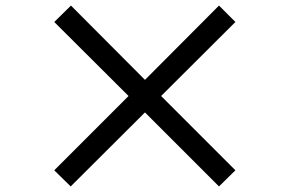

<svg xmlns="http://www.w3.org/2000/svg" viewBox="-20 -723 1040 690"><path d="M767 -53 826 -111 559 -378 826 -644 767 -703 501 -436 235 -703 175 -644 442 -378 175 -111 234 -53 501 -319Z"/></svg>

Font: ChiuKong Gothic CL Medium
Style: Regular
Weight: 500
Designer: Ryoko NISHIZUKA 西塚涼子 (kana, bopomofo & ideographs); Paul D. Hunt (Latin, Greek & Cyrillic); Sandoll Communications 산돌커뮤니
Foundry: Adobe
Version: Version 1.300